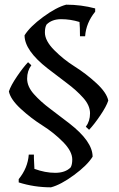

<svg xmlns="http://www.w3.org/2000/svg" viewBox="-20 -686 507 821"><path d="M347 -144Q365 -168 365 -201.5Q365 -235 336 -267.5Q307 -300 266 -330.5Q225 -361 184 -393Q85 -470 85 -535Q108 -572 164.5 -613.5Q221 -655 263 -666Q327 -666 387 -650V-636Q348 -588 344 -531H322Q322 -570 320 -592Q281 -604 241.5 -604Q202 -604 179 -581Q172 -569 172 -547Q172 -512 211.5 -472Q251 -432 299.5 -401.5Q348 -371 392 -330.5Q436 -290 443 -256Q435 -231 408.5 -192Q382 -153 361 -131ZM125 -10 127 32V36Q173 53 216 53Q259 53 282 30Q289 18 289 -4Q289 -39 249.5 -79Q210 -119 161.5 -149.5Q113 -180 69 -220.5Q25 -261 18 -295Q26 -320 52.5 -359Q79 -398 100 -420L114 -407Q96 -383 96 -349.5Q96 -316 125 -283.5Q154 -251 195 -220.5Q236 -190 277 -158Q376 -81 376 -16Q353 21 296.5 62.5Q240 104 198 115Q126 115 60 94V80Q99 32 103 -25H125Q125 -25 125 -10Z"/></svg>

Font: Almendra SC
Style: Regular
Weight: 400
Designer: Ana Sanfelippo
Foundry: Ana Sanfelippo
Version: Version 1.003